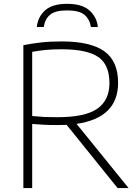

<svg xmlns="http://www.w3.org/2000/svg" viewBox="-20 -958 714 978"><path d="M99 0V-728Q140 -736 186.5 -741.5Q233 -747 294 -747Q441 -747 511.2 -697Q581.5 -647 581.5 -536Q581.5 -358 370 -327L635 0H579L319.5 -322Q296.5 -321 271.5 -321Q233.5 -321 204.5 -322.5Q175.5 -324 144 -326.5V0ZM272 -361Q413.5 -361 475.5 -404.2Q537.5 -447.5 537.5 -534.5Q537.5 -629 480 -668Q422.5 -707 294 -707Q245.5 -707 211.8 -703.5Q178 -700 144 -694V-367Q179.5 -363.5 205.5 -362.2Q231.5 -361 272 -361ZM167.5 -820.5Q173 -872.5 210 -905.5Q247 -938.5 322 -938.5Q397.5 -938.5 435.2 -905.2Q473 -872 478.5 -820.5H443Q437 -860 410.2 -882.5Q383.5 -905 322 -905Q260.5 -905 234.5 -882.5Q208.5 -860 203 -820.5Z"/></svg>

Font: Encode Sans Semi Expanded ExtraLight
Style: Regular
Weight: 200
Width: 6
Designer: Multiple Designers
Foundry: Impallari Type
Version: Version 3.000; ttfautohint (v1.8.3) -l 8 -r 50 -G 200 -x 14 